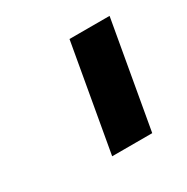

<svg xmlns="http://www.w3.org/2000/svg" viewBox="-68 -735 323 332"><g transform="rotate(-30 93.5 -569.0)"><path d="M69.5 -462.5H149.5L187 -675H107Z"/></g></svg>

Font: Anybody Expanded
Style: Italic
Weight: 400
Width: 7
Italic angle: -10°
Version: Version 1.113;gftools[0.9.25]